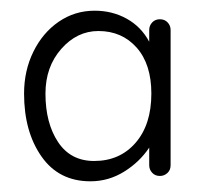

<svg xmlns="http://www.w3.org/2000/svg" viewBox="-20 -730 389 359"><path d="M299 -674V-421Q299 -412 293 -406.5Q287 -401 279 -401Q270 -401 264.5 -407Q259 -413 259 -421V-454Q241 -427 212 -409Q183 -391 149 -391Q90 -391 57.5 -437.5Q25 -484 25 -555Q25 -598 42.5 -633.5Q60 -669 90 -689.5Q120 -710 157 -710Q190 -710 217 -695Q244 -680 259 -652V-674Q259 -682 264.5 -688Q270 -694 279 -694Q288 -694 293.5 -688Q299 -682 299 -674ZM263 -555Q263 -610 235.5 -641Q208 -672 164 -672Q124 -672 94.5 -638.5Q65 -605 65 -555Q65 -500 88.5 -464.5Q112 -429 156 -429Q204 -429 233.5 -463Q263 -497 263 -555Z"/></svg>

Font: Quicksand Light
Style: Regular
Weight: 300
Designer: Andrew Paglinawan
Foundry: Andrew Paglinawan
Version: Version 3.000